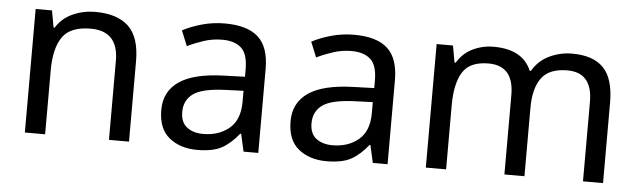

<svg xmlns="http://www.w3.org/2000/svg" viewBox="-41 -683 2757 830"><g transform="rotate(5 1337.5 -268.0)"><path d="M343 -546Q439 -546 488 -499.5Q537 -453 537 -349V0H450V-343Q450 -472 330 -472Q241 -472 207 -422Q173 -372 173 -278V0H85V-536H156L169 -463H174Q200 -505 246 -525.5Q292 -546 343 -546Z M906 -545Q1004 -545 1051 -502Q1098 -459 1098 -365V0H1034L1017 -76H1013Q978 -32 939.5 -11Q901 10 833 10Q760 10 712 -28.5Q664 -67 664 -149Q664 -229 727 -272.5Q790 -316 921 -320L1012 -323V-355Q1012 -422 983 -448Q954 -474 901 -474Q859 -474 821 -461.5Q783 -449 750 -433L723 -499Q758 -518 806 -531.5Q854 -545 906 -545ZM932 -259Q832 -255 793.5 -227Q755 -199 755 -148Q755 -103 782.5 -82Q810 -61 853 -61Q921 -61 966 -98.5Q1011 -136 1011 -214V-262Z M1467 -545Q1565 -545 1612 -502Q1659 -459 1659 -365V0H1595L1578 -76H1574Q1539 -32 1500.5 -11Q1462 10 1394 10Q1321 10 1273 -28.5Q1225 -67 1225 -149Q1225 -229 1288 -272.5Q1351 -316 1482 -320L1573 -323V-355Q1573 -422 1544 -448Q1515 -474 1462 -474Q1420 -474 1382 -461.5Q1344 -449 1311 -433L1284 -499Q1319 -518 1367 -531.5Q1415 -545 1467 -545ZM1493 -259Q1393 -255 1354.5 -227Q1316 -199 1316 -148Q1316 -103 1343.5 -82Q1371 -61 1414 -61Q1482 -61 1527 -98.5Q1572 -136 1572 -214V-262Z M2413 -546Q2504 -546 2549 -499.5Q2594 -453 2594 -349V0H2507V-345Q2507 -472 2398 -472Q2320 -472 2286.5 -427Q2253 -382 2253 -296V0H2166V-345Q2166 -472 2056 -472Q1975 -472 1944 -422Q1913 -372 1913 -278V0H1825V-536H1896L1909 -463H1914Q1939 -505 1981.5 -525.5Q2024 -546 2072 -546Q2198 -546 2236 -456H2241Q2268 -502 2314.5 -524Q2361 -546 2413 -546Z"/></g></svg>

Font: Noto Sans Meroitic
Style: Regular
Weight: 400
Designer: Monotype Design Team
Foundry: Monotype Imaging Inc.
Version: Version 2.002; ttfautohint (v1.8.4.7-5d5b)